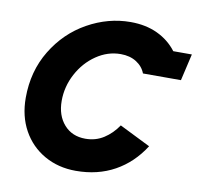

<svg xmlns="http://www.w3.org/2000/svg" viewBox="-84 -842 986 946"><g transform="rotate(10 409.5 -369.5)"><path d="M355 15Q267 15 197.5 -24.5Q128 -64 89 -134.5Q50 -205 50 -297Q50 -430 113.5 -534.5Q177 -639 280 -696.5Q383 -754 495 -754Q571 -754 629.5 -726.5Q688 -699 726 -649H819L788 -515H598Q585 -549 552.5 -569.5Q520 -590 474 -590Q409 -590 352 -551Q295 -512 261 -448Q227 -384 227 -313Q227 -240 267 -194.5Q307 -149 374 -149Q425 -149 465.5 -175Q506 -201 535 -244L690 -167Q634 -79 549 -32Q464 15 355 15Z"/></g></svg>

Font: Arvo
Style: Bold Italic
Weight: 700
Italic angle: -13°
Designer: Anton Koovit (Cyrillic Expansion: Cyreal)
Foundry: Anton Koovit, Yassin Baggar
Version: Version 3.000